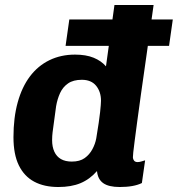

<svg xmlns="http://www.w3.org/2000/svg" viewBox="-20 -740 713 770"><path d="M214 10Q157 10 117 -11.5Q77 -33 55.5 -77Q34 -121 34 -190Q34 -268 51 -329.5Q68 -391 100 -433.5Q132 -476 178 -498.5Q224 -521 281 -521Q325 -521 355.5 -508.5Q386 -496 405 -474L439 -720H596Q580 -606 567.5 -518Q555 -430 545.5 -363.5Q536 -297 530 -250.5Q524 -204 520 -174.5Q516 -145 514.5 -129.5Q513 -114 513 -109Q513 -102 517.5 -96Q522 -90 532 -90Q539 -90 547 -92.5Q555 -95 562 -97L549 -6Q517 10 460 10Q416 10 394 -5.5Q372 -21 369 -54Q340 -21 303 -5.5Q266 10 214 10ZM268 -92Q300 -92 319.5 -106Q339 -120 350.5 -141.5Q362 -163 366 -185Q378 -257 381.5 -290.5Q385 -324 385 -336Q385 -372 365.5 -396Q346 -420 308 -420Q274 -420 253 -405.5Q232 -391 221 -367Q210 -343 205 -314Q198 -260 194 -232.5Q190 -205 189.5 -194Q189 -183 189 -178Q189 -151 198 -131.5Q207 -112 224.5 -102Q242 -92 268 -92ZM243 -556 258 -662H673L658 -556Z"/></svg>

Font: Chivo Mono
Style: Bold Italic
Weight: 700
Italic angle: -8.05°
Monospace: yes
Version: Version 1.008